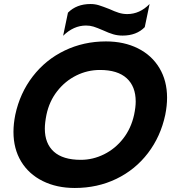

<svg xmlns="http://www.w3.org/2000/svg" viewBox="-20 -920 851 955"><path d="M318 -857Q361 -900 430 -900Q452 -900 471.5 -894Q491 -888 524 -875Q550 -863 570.5 -856.5Q591 -850 613 -850Q675 -850 724 -900L700 -785Q659 -743 590 -743Q565 -743 543 -749.5Q521 -756 493 -769Q463 -782 445.5 -787.5Q428 -793 408 -793Q346 -793 294 -742ZM47 -264Q47 -304 56 -349Q79 -457 143 -540Q207 -623 301.5 -668.5Q396 -714 507 -714Q597 -714 666 -679.5Q735 -645 773 -581.5Q811 -518 811 -434Q811 -394 802 -349Q779 -241 716 -158.5Q653 -76 559 -30.5Q465 15 352 15Q262 15 192.5 -19.5Q123 -54 85 -117Q47 -180 47 -264ZM647 -349Q655 -387 655 -415Q655 -490 610 -531Q565 -572 477 -572Q415 -572 359.5 -544.5Q304 -517 264.5 -466.5Q225 -416 211 -349Q203 -309 203 -280Q203 -206 248 -165.5Q293 -125 382 -125Q442 -125 497.5 -152.5Q553 -180 592.5 -230.5Q632 -281 647 -349Z"/></svg>

Font: Prompt SemiBold
Style: Italic
Weight: 600
Italic angle: -12°
Designer: Katatrad Team
Foundry: CadsonDemak
Version: Version 1.001